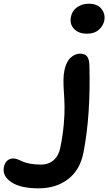

<svg xmlns="http://www.w3.org/2000/svg" viewBox="-279 -777 588 1042"><path d="M192.9 -594.2Q147 -594.2 122.3 -620.8Q97.7 -647.5 106 -686Q112.3 -718.8 139.4 -737.8Q166.5 -756.8 203.1 -756.8Q249.5 -756.8 271.5 -729Q293.5 -701.2 287.1 -666Q281.2 -636.7 257.3 -615.5Q233.4 -594.2 192.9 -594.2ZM-69.8 245.1Q-168 245.1 -217.8 211.4Q-267.6 177.7 -257.8 129.9Q-253.4 107.4 -240 95.2Q-226.6 83 -207 83Q-195.8 83 -182.4 88.1Q-168.9 93.3 -156.2 99.6Q-143.6 106 -116.9 111.1Q-90.3 116.2 -56.2 116.2Q-14.6 116.2 12.9 91.6Q40.5 66.9 48.8 22Q62 -43.5 67.1 -101.8Q72.3 -160.2 71.3 -200.4Q70.3 -240.7 67.9 -274.7Q65.4 -308.6 65.4 -339.6Q65.4 -370.6 70.8 -396Q80.1 -440.9 103.8 -463.4Q127.4 -485.8 155.8 -485.8Q179.7 -485.8 192.1 -472.4Q204.6 -459 206.1 -424.8Q213.9 -154.3 173.8 51.8Q154.8 147 89.6 196Q24.4 245.1 -69.8 245.1Z"/></svg>

Font: Shantell Sans Irregular Bouncy
Style: Italic
Weight: 600
Italic angle: -11.31°
Designer: Stephen Nixon, Anya Danilova, Shantell Martin
Foundry: Arrow Type
Version: Version 1.006;[9816181b4]